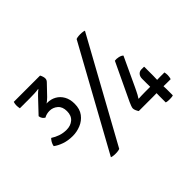

<svg xmlns="http://www.w3.org/2000/svg" viewBox="-135 -949 1216 1216"><g transform="rotate(-45 473.0 -341.0)"><path d="M275.5 -403Q275.5 -443 252 -463Q228.5 -483 198 -483Q186 -483 173.2 -480Q160.5 -477 150 -470.5Q141.5 -474.5 134.2 -484.2Q127 -494 125.5 -507.5Q144.5 -516 173.5 -522.5Q202.5 -529 225 -529Q257.5 -529 284.2 -514Q311 -499 327 -470.5Q343 -442 343 -402Q343 -354.5 320 -324.2Q297 -294 262 -279.8Q227 -265.5 190.5 -265.5Q148.5 -265.5 114.8 -277.2Q81 -289 59 -306Q61.5 -321 69 -333.8Q76.5 -346.5 84.5 -354Q106.5 -339.5 133 -330.2Q159.5 -321 190 -321Q227 -321 251.2 -342Q275.5 -363 275.5 -403ZM249 -554.5Q232 -537 207.8 -521.5Q183.5 -506 163.5 -496.5L125.5 -507.5L211 -598Q217 -604.5 226.8 -613.8Q236.5 -623 245.5 -629L243.5 -631.5Q231.5 -629 208.5 -628Q185.5 -627 166 -627H77Q75.5 -634.5 74.8 -641.5Q74 -648.5 74 -654Q74 -660.5 75 -668.5Q76 -676.5 78.5 -683H314Q318.5 -675 321.8 -665Q325 -655 325 -647.5Q325 -641.5 322.8 -635.2Q320.5 -629 314 -622.5ZM641.5 -683Q650 -686.5 664.5 -687.8Q679 -689 693.5 -687.8Q708 -686.5 716 -683L340 0Q331.5 3.5 317 4.8Q302.5 6 288 4.8Q273.5 3.5 265.5 0ZM597 -82Q591.5 -90 586.8 -100.8Q582 -111.5 582 -120.5Q582 -127.5 587.2 -141Q592.5 -154.5 597 -164.5L715.5 -414.5Q730 -417 749 -412.8Q768 -408.5 777 -399L687.5 -207Q682 -195.5 676.2 -183.5Q670.5 -171.5 664.2 -160Q658 -148.5 651.5 -139.5L652.5 -137.5Q663.5 -138.5 673.8 -138.8Q684 -139 693.2 -139.2Q702.5 -139.5 710 -139.5H819.5Q826 -139.5 834.8 -139.8Q843.5 -140 849.5 -140H885Q886.5 -134.5 887.2 -127Q888 -119.5 888 -113.5Q888 -107 886.5 -97.2Q885 -87.5 883 -82H849.5Q843.5 -82 834.8 -82.2Q826 -82.5 819 -82.5H757Q751 -82.5 741.5 -82.2Q732 -82 725 -82ZM756.5 -55.5Q756.5 -60.5 756.8 -68.8Q757 -77 757 -82.5V-138Q757 -142.5 756.8 -154.8Q756.5 -167 756.5 -172.5V-211.5Q756.5 -232.5 767.8 -244.8Q779 -257 796 -257H818.5L820 -255V-175Q820 -168 819.5 -157Q819 -146 819 -139.5V-82.5Q819 -77 819.5 -68.8Q820 -60.5 820 -55.5V0Q814 2.5 805.5 3.2Q797 4 789 4Q780.5 4 771.8 3.2Q763 2.5 756.5 0Z"/></g></svg>

Font: Signika Light
Style: Regular
Weight: 300
Designer: Anna Giedry
Foundry: Anna Giedry
Version: Version 2.000